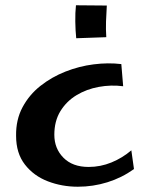

<svg xmlns="http://www.w3.org/2000/svg" viewBox="-20 -702 555 728"><path d="M275 6Q215 6 161.5 -14.5Q108 -35 74.5 -78Q41 -121 41 -187Q40 -248 65.5 -295.5Q91 -343 133.5 -376.5Q176 -410 228 -430.5Q280 -451 335 -458Q390 -465 440 -459L447 -375Q401 -381 354.5 -372.5Q308 -364 270 -341Q232 -318 209 -280.5Q186 -243 186 -191Q186 -139 220.5 -104Q255 -69 316 -69Q361 -69 402.5 -86Q444 -103 478 -132L488 -61Q442 -28 387.5 -11Q333 6 275 6ZM269 -557Q266 -586 265.5 -620Q265 -654 268 -682L385 -681Q383 -650 382 -620.5Q381 -591 383 -561Z"/></svg>

Font: Marhey
Style: Regular
Weight: 400
Designer: Nur Syamsi & Bustanul Arifin
Foundry: Namelatype
Version: Version 1.000; ttfautohint (v1.8.4.7-5d5b)